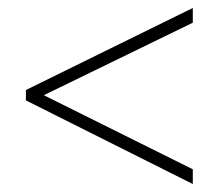

<svg xmlns="http://www.w3.org/2000/svg" viewBox="-20 -600 550 482"><path d="M464 -138V-175L90 -361L464 -543V-580L45 -374V-348Z"/></svg>

Font: Noto Sans Lao UI SemCond ExtLt
Style: Regular
Weight: 200
Width: 4
Designer: Monotype Design Team
Foundry: Monotype Imaging Inc.
Version: Version 2.000